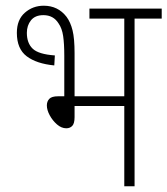

<svg xmlns="http://www.w3.org/2000/svg" viewBox="-20 -652 586 672"><path d="M133 -632Q183 -632 213 -593Q227 -574 234 -545.5Q241 -517 241 -466V-315H415V-587H293V-622H546V-587H451V0H415V-281H241V-242Q241 -220 233 -211.5Q225 -203 212 -203Q195 -203 179.5 -216.5Q164 -230 154 -248.5Q144 -267 144 -283Q144 -297 152.5 -306Q161 -315 183 -315H205V-457Q205 -499 201 -526Q197 -553 185 -570Q167 -599 132 -599Q103 -599 88.5 -581Q74 -563 74 -537Q74 -501 94.5 -481.5Q115 -462 172 -458L170 -423Q108 -429 73.5 -455Q39 -481 39 -537Q39 -583 67 -607.5Q95 -632 133 -632Z"/></svg>

Font: Noto Sans Condensed ExtraLight
Style: Italic
Weight: 200
Width: 3
Italic angle: -12°
Designer: Monotype Design Team
Foundry: Monotype Imaging Inc.
Version: Version 2.013; ttfautohint (v1.8.4.7-5d5b)